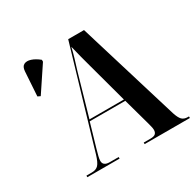

<svg xmlns="http://www.w3.org/2000/svg" viewBox="-157 -892 1077 1062"><g transform="rotate(-30 382.0 -361.0)"><path d="M109 0V-10H143Q171 -10 185.5 -25.5Q200 -41 213 -84L399 -714H500L696 -70Q707 -36 720 -23Q733 -10 757 -10H764V0H475V-10H518Q541 -10 550 -18.5Q559 -27 559 -43Q559 -52 555.5 -66Q552 -80 548 -95L502 -261H275L231 -110Q225 -89 220.5 -71Q216 -53 216 -42Q216 -10 258 -10H315V0ZM279 -271H499L431 -522Q421 -559 411 -596.5Q401 -634 393 -669Q386 -637 375.5 -602.5Q365 -568 355 -536ZM110 -517 93 -525 103 -680Q105 -709 122 -717.5Q139 -726 164 -718Q189 -710 216 -688V-676Z"/></g></svg>

Font: Noto Serif Display Condensed
Style: Bold
Weight: 700
Width: 3
Designer: Monotype Design Team
Foundry: Monotype Imaging Inc.
Version: Version 2.009